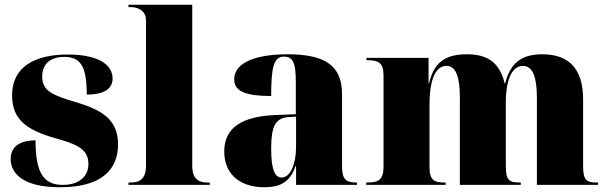

<svg xmlns="http://www.w3.org/2000/svg" viewBox="-20 -780 2567 810"><path d="M233 10C408 10 478 -64 478 -171C478 -279 405 -318 297 -350C204 -378 158 -395 158 -457C158 -509 191 -540 251 -540C321 -540 346 -499 346 -381C422 -381 455 -407 455 -449C455 -502 403 -550 266 -550C125 -550 31 -497 31 -378C31 -276 91 -232 213 -197C295 -174 353 -155 353 -89C353 -34 312 0 245 0C162 0 130 -53 130 -188C72 -188 25 -167 25 -109C25 -44 84 10 233 10Z M522 0H865V-10H854C817 -10 791 -27 791 -80V-760H522V-750H533C549 -750 596 -743 596 -694V-80C596 -27 570 -10 533 -10H522Z M1095 10C1153 10 1203 -6 1227 -80H1229V0H1486V-10H1482C1437 -10 1423 -26 1423 -80V-383C1423 -507 1346 -551 1193 -551C1070 -551 968 -521 968 -445C968 -394 1018 -375 1124 -375C1124 -501 1136 -541 1178 -541C1216 -541 1228 -515 1228 -434V-298L1147 -295C999 -290 926 -240 926 -141C926 -43 995 10 1095 10ZM1168 -31C1138 -31 1124 -69 1124 -152C1124 -246 1141 -282 1197 -286L1229 -288V-161C1229 -88 1205 -31 1168 -31Z M1525 0H1860V-10H1856C1812 -10 1792 -20 1792 -74V-342C1792 -421 1809 -502 1863 -502C1905 -502 1920 -453 1920 -368V0H2177V-10H2173C2128 -10 2114 -19 2114 -80V-353C2114 -428 2134 -502 2186 -502C2228 -502 2245 -453 2245 -368V0H2503V-10H2499C2454 -10 2440 -19 2440 -80V-360C2440 -494 2377 -551 2267 -551C2180 -551 2133 -514 2111 -428H2109C2086 -525 2027 -551 1949 -551C1855 -551 1810 -514 1790 -428H1788V-536H1526V-526H1530C1574 -526 1598 -517 1598 -463V-77C1598 -19 1574 -10 1529 -10H1525Z"/></svg>

Font: Noto Serif Display Black
Style: Regular
Weight: 900
Designer: Monotype Design Team
Foundry: Monotype Imaging Inc.
Version: Version 2.009